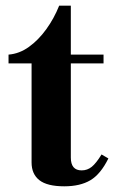

<svg xmlns="http://www.w3.org/2000/svg" viewBox="-20 -642 401 675"><path d="M206 13Q146 13 118.5 -8.5Q91 -30 91 -71V-419H10V-450Q48 -453 81.5 -477Q115 -501 142.5 -539Q170 -577 188 -622H229V-450H344V-419H229V-88Q229 -43 267 -43Q287 -43 302.5 -55.5Q318 -68 337 -99L361 -85Q334 -30 298 -8.5Q262 13 206 13Z"/></svg>

Font: Libre Bodoni
Style: Bold
Weight: 700
Designer: Pablo Impallari, Rodrigo Fuenzalida
Foundry: Impallari Type
Version: Version 2.005;gftools[0.9.23]